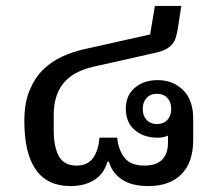

<svg xmlns="http://www.w3.org/2000/svg" viewBox="-20 -615 732 647"><path d="M217 12Q140 12 101 -43Q62 -98 62 -207Q62 -269 80 -311.5Q98 -354 126.5 -381.5Q155 -409 191 -425Q227 -441 263 -449L486 -499L502 -595H591L579 -517Q576 -500 572 -487.5Q568 -475 559.5 -465Q551 -455 536.5 -448Q522 -441 499 -436L294 -390Q225 -374 193 -333.5Q161 -293 161 -228V-177Q161 -120 178.5 -88.5Q196 -57 238 -57Q275 -57 293.5 -82.5Q312 -108 315 -151H375Q379 -109 400 -83Q421 -57 466 -57Q508 -57 527 -77.5Q546 -98 546 -133V-158Q532 -151 511 -151Q465 -151 434.5 -176.5Q404 -202 404 -248Q404 -294 434.5 -319.5Q465 -345 511 -345Q563 -345 597 -311.5Q631 -278 631 -215V-143Q631 -68 591.5 -28Q552 12 480 12Q424 12 391 -10Q358 -32 347 -70H342Q331 -30 298.5 -9Q266 12 217 12ZM509 -197Q531 -197 544 -211Q557 -225 557 -248Q557 -271 544 -285Q531 -299 509 -299Q487 -299 474 -285Q461 -271 461 -248Q461 -225 474 -211Q487 -197 509 -197Z"/></svg>

Font: IBM Plex Sans Thai Looped Text
Style: Regular
Weight: 450
Designer: Mike Abbink, Paul van der Laan, Pieter van Rosmalen, Ben Mitchell, Mark Frömberg
Foundry: Bold Monday
Version: Version 1.1